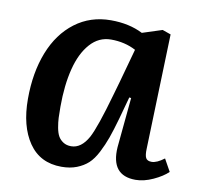

<svg xmlns="http://www.w3.org/2000/svg" viewBox="-66 -594 708 677"><g transform="rotate(10 288.5 -255.5)"><path d="M481 -101.1Q480 -77.6 485.1 -67.9Q490.2 -58.1 505.9 -58.1Q524.4 -58.1 550.8 -78.1L575.2 -34.2Q556.6 -16.1 523.7 -1Q490.7 14.2 460.9 14.2Q372.1 14.2 378.9 -87.9L396 -267.1L389.2 -268.1L367.2 -188Q355 -145 345.2 -117.4Q335.4 -89.8 321.3 -62.3Q307.1 -34.7 290.5 -19.5Q273.9 -4.4 250.2 4.9Q226.6 14.2 195.8 14.2Q119.1 14.2 78.6 -44.7Q38.1 -103.5 38.1 -201.2Q38.1 -295.4 66.9 -368.7Q95.7 -441.9 150.6 -483.4Q205.6 -524.9 278.8 -524.9Q344.2 -524.9 393.1 -500L463.9 -522.9L494.1 -512.2ZM216.8 -63Q252.9 -63 277.8 -107.9Q298.3 -146 332.5 -267.1Q335.4 -277.3 346.2 -314.9L379.9 -437Q340.3 -458 291 -458Q247.1 -458 216.3 -423.3Q185.5 -388.7 170.7 -329.8Q155.8 -271 155.8 -193.8Q155.8 -169.9 156.5 -154.1Q157.2 -138.2 160.6 -119.4Q164.1 -100.6 170.4 -89.4Q176.8 -78.1 188.5 -70.6Q200.2 -63 216.8 -63Z"/></g></svg>

Font: Literata Book SemiBold
Style: Italic
Weight: 600
Italic angle: -3°
Designer: Latin by Veronika Burian and Jose Scaglione. Greek by Irene Vlachou. Cyrillic by Vera Evstafieva
Foundry: TypeTogether
Version: Version 1.003;PS 001.003;hotconv 1.0.88;makeotf.lib2.5.64775